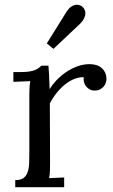

<svg xmlns="http://www.w3.org/2000/svg" viewBox="-20 -785 473 805"><path d="M331.1 -461.4Q312 -461.9 292.5 -454.3Q272.9 -446.8 254.2 -432.1Q235.4 -417.5 218.8 -397Q202.1 -376.5 189 -351.6L189.9 -106Q189.9 -85.9 189.5 -70.6Q189 -55.2 186 -38.1L249 -41V0H43.9V-29.8Q66.9 -29.8 78.9 -38.8Q90.8 -47.9 96.2 -64Q101.6 -80.1 102.3 -102.5Q103 -125 103 -151.9V-380.4Q103 -396 103.5 -411.9Q104 -427.7 106.9 -444.8L36.1 -441.9V-482.9H66.9Q88.4 -482.9 102.5 -485.1Q116.7 -487.3 126.2 -491.2Q135.7 -495.1 142.1 -499.8Q148.4 -504.4 154.3 -509.8H183.1Q184.6 -494.1 185.8 -470.9Q187 -447.8 188 -411.1Q199.2 -429.7 216.8 -448.5Q234.4 -467.3 256.3 -482.2Q278.3 -497.1 303.7 -506.6Q329.1 -516.1 356 -516.1Q369.6 -516.1 382.6 -512.5Q395.5 -508.8 405 -501Q414.6 -493.2 420.4 -481.4Q426.3 -469.7 426.3 -453.1Q426.3 -446.3 423.6 -438Q420.9 -429.7 414.8 -422.4Q408.7 -415 399.4 -410.2Q390.1 -405.3 376.5 -405.3Q365.2 -405.3 356.2 -410.2Q347.2 -415 341.1 -422.6Q335 -430.2 332.3 -440.2Q329.6 -450.2 331.1 -461.4ZM204.1 -580.1 176.3 -603 260.3 -737.8Q271.5 -753.9 282.5 -759.5Q293.5 -765.1 301.5 -765.1Q309.6 -765.1 317.1 -762Q324.7 -758.8 329.6 -752.4Q334.5 -746.1 336.2 -740.7Q337.9 -735.4 337.9 -729Q337.9 -723.6 336.4 -718.8Q335 -713.9 333.5 -710.4Q329.1 -699.2 316.4 -686Z"/></svg>

Font: Lora
Style: Regular
Weight: 400
Designer: Olga Karpushina, Alexei Vanyashin
Foundry: Cyreal (www.cyreal.org, a@cyreal.org)
Version: Version 1.014